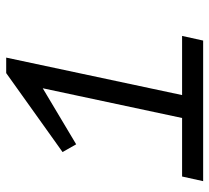

<svg xmlns="http://www.w3.org/2000/svg" viewBox="-48 -628 676 620"><g transform="rotate(-90 290.0 -318.0)"><path d="M15 0 30 -68H219L315 -518L134 -410L109 -454L364 -636H414L293 -68H484L469 0Z"/></g></svg>

Font: Sometype Mono
Style: Italic
Weight: 400
Italic angle: -12°
Monospace: yes
Designer: Ryoichi Tsunekawa
Foundry: Dharma Type
Version: Version 1.000; ttfautohint (v1.8.3)